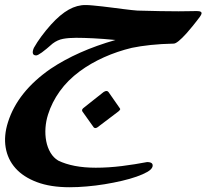

<svg xmlns="http://www.w3.org/2000/svg" viewBox="-136 -476 873 778"><path d="M348.6 -38.6Q349.6 -36.6 350.6 -35.4Q351.6 -34.2 350.6 -32.2Q349.6 -29.3 343.8 -24.4L258.8 40Q253.9 43 250.5 43Q246.6 43 243.7 40L198.2 -23.9Q195.8 -26.9 196.8 -31.7Q198.7 -36.6 206.1 -41.5Q225.6 -56.6 244.9 -72.3Q264.2 -87.9 283.7 -103Q290.5 -107.4 295.4 -107.4Q300.3 -107.4 303.7 -103ZM661.1 -391.1Q648.4 -374 619.6 -340.8Q582.5 -299.8 568.4 -299.3Q517.6 -298.3 474.4 -293.7Q431.2 -289.1 398.4 -282.2Q339.4 -268.1 285.4 -243.9Q231.4 -219.7 187 -187Q138.2 -150.9 106.2 -106.2Q74.2 -61.5 58.6 -11.7Q50.3 14.2 48.3 42.2Q46.4 70.3 51.3 95.9Q56.2 121.6 68.4 142.3Q80.6 163.1 100.1 174.8Q129.4 189 167.5 196.3Q205.6 203.6 252 203.6Q303.7 203.6 358.2 196.8Q412.6 189.9 460 180.7Q486.8 180.7 481.9 199.7Q478.5 210.4 461.2 220.5Q443.8 230.5 417.5 239.7Q391.1 249 357.7 256.8Q324.2 264.6 288.1 270.5Q252 276.4 215.3 279.5Q178.7 282.7 146 282.7Q68.8 282.7 13.7 262Q-41.5 241.2 -73.2 205.6Q-105 169.9 -113 121.8Q-121.1 73.7 -103.5 18.6Q-64.5 -104.5 68.4 -196.8Q177.7 -270 332 -314Q281.7 -318.8 242.2 -320.8Q202.6 -322.8 172.4 -322.8Q142.1 -322.8 119.6 -318.6Q97.2 -314.5 77.1 -299.3Q23.4 -251.5 10.7 -251.5Q0.5 -251.5 -2.2 -258.1Q-4.9 -264.6 -1 -276.4Q-0.5 -277.8 0.2 -279.3Q1 -280.8 1 -281.7Q14.6 -305.7 32 -329.1Q49.3 -352.5 70.3 -376Q108.4 -418 142.6 -437Q176.8 -456.1 211.4 -455.6Q222.7 -455.6 240.2 -453.9Q257.8 -452.1 278.3 -450Q298.8 -447.8 320.6 -444.8Q342.3 -441.9 361.8 -439.5Q381.3 -437 397 -435.3Q412.6 -433.6 420.9 -433.1Q522.9 -430.2 587.4 -430.2Q610.8 -430.2 628.9 -430.7Q647 -431.2 661.1 -431.2Q684.1 -431.2 680.2 -419.4Q679.2 -415.5 674.1 -408.2Q668.9 -400.9 661.1 -391.1Z"/></svg>

Font: XB Zar
Style: Bold Italic
Weight: 700
Italic angle: -12°
Designer: Behnam
Foundry: Irmug
Version: Version 8.005 2009